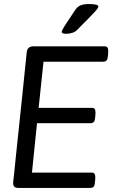

<svg xmlns="http://www.w3.org/2000/svg" viewBox="-20 -929 586 949"><path d="M498 -700Q515 -700 515 -678Q515 -661 512 -642.5Q509 -624 490 -624H195L171 -396H435Q452 -396 452 -374Q452 -357 449 -338.5Q446 -320 427 -320H163L138 -76H434Q451 -76 451 -54Q451 -37 448 -18.5Q445 0 426 0H72Q58 0 51.5 -5.5Q45 -11 45 -24Q45 -24 45 -27Q45 -30 46.5 -41Q48 -52 50.5 -77Q53 -102 57.5 -146.5Q62 -191 69.5 -261Q77 -331 87.5 -431.5Q98 -532 112 -670Q115 -700 145 -700ZM419 -909Q466 -909 466 -897Q466 -893 462.5 -887.5Q459 -882 448.5 -870.5Q438 -859 417 -837.5Q396 -816 360 -780Q351 -771 336.5 -766.5Q322 -762 307 -762Q296 -762 290.5 -764.5Q285 -767 285 -771Q285 -775 290.5 -785.5Q296 -796 311 -818.5Q326 -841 354 -883Q364 -897 379.5 -903Q395 -909 419 -909Z"/></svg>

Font: Asap VF Beta
Style: Italic
Weight: 400
Italic angle: -6°
Designer: Pablo Cosgaya
Foundry: Pablo Cosgaya
Version: Version 1.007